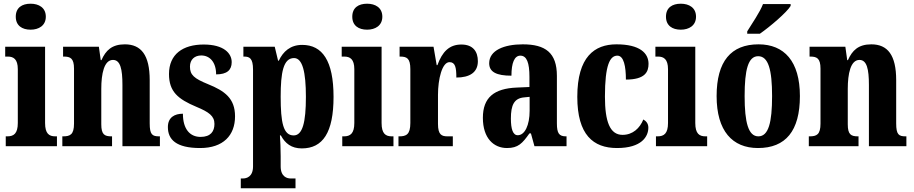

<svg xmlns="http://www.w3.org/2000/svg" viewBox="-20 -788 4926 1035"><path d="M145 -628C189 -628 227 -650 227 -698C227 -747 189 -768 145 -768C99 -768 65 -747 65 -698C65 -650 99 -628 145 -628ZM11 0H287V-53H278C245 -53 223 -67 223 -125V-536H8V-483H22C53 -483 76 -469 76 -415V-125C76 -68 54 -53 20 -53H11Z M316 0H584V-53H581C544 -53 526 -62 526 -118V-309C526 -390 541 -465 589 -465C629 -465 640 -415 640 -330V0H842V-53H838C801 -53 787 -62 787 -123V-356C787 -491 741 -549 653 -549C583 -549 550 -516 527 -464H523L513 -536H320V-483H324C359 -483 379 -474 379 -418V-122C379 -62 358 -53 320 -53H316Z M1059 10C1183 10 1247 -58 1247 -161C1247 -258 1191 -298 1102 -334C1026 -365 1004 -384 1004 -429C1004 -467 1029 -489 1065 -489C1110 -489 1145 -454 1145 -387C1203 -387 1229 -410 1229 -453C1229 -501 1186 -548 1078 -548C966 -548 891 -496 891 -389C891 -294 939 -254 1039 -212C1106 -184 1136 -163 1136 -120C1136 -80 1116 -50 1061 -50C1004 -50 966 -92 966 -175C922 -175 885 -156 885 -103C885 -36 929 10 1059 10Z M1278 227H1573V174H1546C1529 174 1493 166 1493 109V53C1493 11 1491 -27 1489 -58H1494C1517 -15 1551 12 1607 12C1720 12 1778 -73 1778 -266C1778 -460 1718 -546 1609 -546C1545 -546 1506 -510 1483 -461H1479L1461 -536H1292V-483H1296C1325 -483 1344 -474 1344 -413V109C1344 166 1308 174 1290 174H1278ZM1563 -58C1507 -58 1493 -127 1493 -267C1493 -396 1507 -475 1565 -475C1611 -475 1629 -399 1629 -266C1629 -128 1611 -58 1563 -58Z M1959 -628C2003 -628 2041 -650 2041 -698C2041 -747 2003 -768 1959 -768C1913 -768 1879 -747 1879 -698C1879 -650 1913 -628 1959 -628ZM1825 0H2101V-53H2092C2059 -53 2037 -67 2037 -125V-536H1822V-483H1836C1867 -483 1890 -469 1890 -415V-125C1890 -68 1868 -53 1834 -53H1825Z M2128 0H2421V-53H2393C2361 -53 2341 -61 2341 -120V-277C2341 -361 2363 -453 2403 -453C2434 -453 2440 -425 2440 -370C2511 -370 2556 -397 2556 -458C2556 -510 2530 -548 2467 -548C2402 -548 2364 -509 2338 -437H2334L2317 -536H2134V-483H2137C2173 -483 2192 -474 2192 -415V-125C2192 -62 2169 -53 2132 -53H2128Z M2713 10C2773 10 2796 -15 2834 -69H2842L2861 0H3034V-53H3031C2994 -53 2982 -69 2982 -123V-379C2982 -504 2920 -549 2798 -549C2698 -549 2617 -517 2617 -447C2617 -400 2656 -380 2737 -380C2737 -449 2753 -488 2785 -488C2820 -488 2834 -449 2834 -374V-319L2766 -316C2643 -311 2583 -262 2583 -153C2583 -42 2642 10 2713 10ZM2771 -59C2745 -59 2734 -92 2734 -149C2734 -221 2751 -258 2805 -263L2835 -266V-191C2835 -113 2809 -59 2771 -59Z M3306 10C3439 10 3475 -52 3475 -100C3475 -121 3464 -135 3448 -144C3429 -97 3391 -61 3336 -61C3268 -61 3241 -132 3241 -267C3241 -438 3268 -488 3308 -488C3343 -488 3354 -429 3354 -359C3458 -359 3476 -401 3476 -444C3476 -501 3430 -549 3303 -549C3185 -549 3092 -482 3092 -266C3092 -61 3178 10 3306 10Z M3650 -628C3694 -628 3732 -650 3732 -698C3732 -747 3694 -768 3650 -768C3604 -768 3570 -747 3570 -698C3570 -650 3604 -628 3650 -628ZM3516 0H3792V-53H3783C3750 -53 3728 -67 3728 -125V-536H3513V-483H3527C3558 -483 3581 -469 3581 -415V-125C3581 -68 3559 -53 3525 -53H3516Z M4008 -619V-606H4076C4132 -645 4221 -721 4242 -756V-766H4093C4076 -721 4034 -662 4008 -619ZM4066 10C4215 10 4292 -82 4292 -270C4292 -458 4207 -549 4069 -549C3921 -549 3843 -458 3843 -270C3843 -82 3928 10 4066 10ZM4068 -53C4014 -53 3994 -128 3994 -270C3994 -412 4013 -485 4067 -485C4122 -485 4142 -412 4142 -270C4142 -128 4123 -53 4068 -53Z M4340 0H4608V-53H4605C4568 -53 4550 -62 4550 -118V-309C4550 -390 4565 -465 4613 -465C4653 -465 4664 -415 4664 -330V0H4866V-53H4862C4825 -53 4811 -62 4811 -123V-356C4811 -491 4765 -549 4677 -549C4607 -549 4574 -516 4551 -464H4547L4537 -536H4344V-483H4348C4383 -483 4403 -474 4403 -418V-122C4403 -62 4382 -53 4344 -53H4340Z"/></svg>

Font: Noto Serif Thai ExtraCondensed ExtraBold
Style: Regular
Weight: 800
Width: 2
Designer: Monotype Design Team
Foundry: Monotype Imaging Inc.
Version: Version 2.002